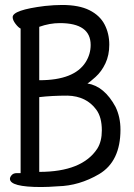

<svg xmlns="http://www.w3.org/2000/svg" viewBox="-20 -737 540 773"><path d="M146 16Q20 16 20 -17Q20 -24 27 -32Q34 -40 47.5 -40Q61 -40 63 -40V-622Q54 -626 42.5 -641Q31 -656 31 -668Q31 -697 161 -713Q199 -717 230 -717Q298 -717 340 -696Q382 -675 401 -638.5Q420 -602 420 -557Q420 -515 404.5 -482Q389 -449 364.5 -427Q340 -405 332 -401Q400 -390 445 -307Q465 -266 465 -215Q465 -87 379 -36Q299 11 213 13Q173 16 146 16ZM138 -45Q311 -45 372 -139Q390 -168 390 -212Q390 -265 368 -295Q328 -350 252 -352Q189 -352 138 -346ZM138 -414H139Q279 -414 325 -487Q345 -519 345 -556Q345 -644 221 -644Q180 -644 138 -629Z"/></svg>

Font: LXGW WenKai Mono Medium
Style: Regular
Weight: 500
Monospace: yes
Designer: LXGW / Fontworks Inc.
Foundry: LXGW / Fontworks Inc.
Version: Version 1.520; June 14, 2025